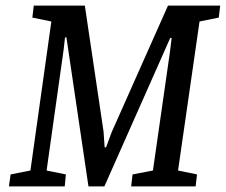

<svg xmlns="http://www.w3.org/2000/svg" viewBox="-20 -668 809 688"><path d="M12 0 18 -43 89 -57 164 -591 96 -605 101 -648H284L351 -197L355 -140H360L380 -194L582 -648H769L764 -605L695 -591L618 -57L686 -43L681 0H450L455 -43L528 -57L589 -482L595 -532H590L354 0H297L218 -534H213L208 -490L147 -57L216 -43L212 0Z"/></svg>

Font: Faustina Light Medium
Style: Italic
Weight: 500
Italic angle: -8°
Version: Version 1.200